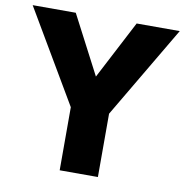

<svg xmlns="http://www.w3.org/2000/svg" viewBox="-80 -775 820 851"><g transform="rotate(10 330.0 -350.0)"><path d="M467 -700 330 -437 193 -700H-1L244 -284V0H416V-285L661 -700Z"/></g></svg>

Font: Jost
Style: Bold
Weight: 700
Version: Version 3.710